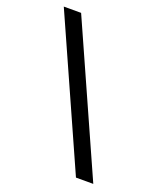

<svg xmlns="http://www.w3.org/2000/svg" viewBox="-158 -885 903 1078"><g transform="rotate(20 293.0 -346.5)"><path d="M426.8 92.8 34.2 -786.1H137.7L530.3 92.8Z"/></g></svg>

Font: Cascadia Mono
Style: Regular
Weight: 400
Monospace: yes
Designer: Aaron Bell
Foundry: Saja Typeworks
Version: Version 2404.023